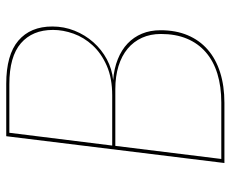

<svg xmlns="http://www.w3.org/2000/svg" viewBox="-82 -658 740 616"><g transform="rotate(-90 288.0 -350.0)"><path d="M73 0 159 -700H327Q420 -700 465.5 -661.2Q511 -622.5 511 -552Q511 -514.5 497.5 -480.8Q484 -447 460.5 -420.5Q437 -394 405.8 -377.2Q374.5 -360.5 339 -357Q376.5 -354 406.2 -342Q436 -330 456.5 -310.5Q477 -291 488 -264.5Q499 -238 499 -205Q499 -156 483 -118Q467 -80 437 -53.8Q407 -27.5 363.8 -13.8Q320.5 0 266 0ZM128 -350 86 -10H267Q318.5 -10 359.2 -22.5Q400 -35 428.5 -59.8Q457 -84.5 472 -120.5Q487 -156.5 487 -204Q487 -237.5 474.8 -264.5Q462.5 -291.5 439.8 -310.5Q417 -329.5 384 -339.8Q351 -350 310 -350ZM129 -360H290Q345.5 -360 385.2 -377.5Q425 -395 450.5 -422.8Q476 -450.5 488 -484Q500 -517.5 500 -550Q500 -616 457.2 -653Q414.5 -690 326 -690H170Z"/></g></svg>

Font: Lato Hairline
Style: Italic
Weight: 100
Italic angle: -7°
Designer: Lukasz Dziedzic
Foundry: tyPoland Lukasz Dziedzic
Version: Version 2.007; 2014-02-27